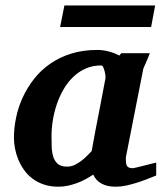

<svg xmlns="http://www.w3.org/2000/svg" viewBox="-20 -687 608 719"><path d="M375 -394Q375.5 -396 374.8 -403.8Q374 -411.6 371.8 -420.2Q369.6 -428.7 366.5 -435.3Q363.3 -441.9 358.9 -441.9Q326.7 -441.9 300.5 -430.2Q274.4 -418.5 253.7 -398.4Q232.9 -378.4 217.8 -352.1Q202.6 -325.7 192.6 -296.1Q182.6 -266.6 177.7 -235.8Q172.9 -205.1 172.9 -176.8Q172.9 -156.7 173.6 -136.7Q174.3 -116.7 179.4 -100.1Q184.6 -83.5 196.5 -73.2Q208.5 -63 231 -63Q247.1 -63 261.5 -70.3Q275.9 -77.6 287.8 -87.2Q299.8 -96.7 308.8 -106.4Q317.9 -116.2 323.2 -121.1Q326.7 -141.1 328.9 -152.1Q331.1 -163.1 332.8 -173.1Q334.5 -183.1 336.9 -195.8Q339.4 -208.5 344 -232.2Q348.6 -255.9 356 -294.2Q363.3 -332.5 375 -394ZM564.9 -29.8Q547.9 -22.9 529.1 -15.6Q510.3 -8.3 490.7 -2.2Q471.2 3.9 451.7 8.1Q432.1 12.2 413.1 12.2Q381.3 12.2 360.1 0.5Q338.9 -11.2 329.1 -33.2Q315.9 -24.4 300.8 -16.1Q285.6 -7.8 269 -1.7Q252.4 4.4 234.9 8.3Q217.3 12.2 199.2 12.2Q168.5 12.2 144 3.9Q119.6 -4.4 101.1 -18.6Q82.5 -32.7 69.6 -51.3Q56.6 -69.8 48.3 -90.1Q40 -110.4 36.1 -131.3Q32.2 -152.3 32.2 -170.9Q32.2 -208 40.3 -246.8Q48.3 -285.6 65.2 -322.3Q82 -358.9 107.4 -391.4Q132.8 -423.8 167.5 -448Q202.1 -472.2 246.3 -486.1Q290.5 -500 344.2 -500Q366.2 -500 387.9 -494.1Q409.7 -488.3 426.8 -479L434.1 -487.8H541Q538.6 -480.5 534.7 -471.2Q530.8 -461.9 526.9 -453.1Q522.9 -444.3 519.8 -437.3Q516.6 -430.2 516.1 -426.8L451.2 -97.2Q451.2 -85.9 451.9 -78.1Q452.6 -70.3 455.6 -65.7Q458.5 -61 463.9 -59.1Q469.2 -57.1 478 -57.1Q480 -57.1 492.4 -60.1Q504.9 -63 519.8 -66.9Q534.7 -70.8 547.9 -74Q561 -77.1 564.9 -78.1ZM545.9 -585.9H205.1L221.2 -666.5H561Z"/></svg>

Font: Charis SIL APac
Style: Bold Italic
Weight: 700
Italic angle: -11°
Foundry: SIL International
Version: Version 5.000